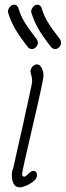

<svg xmlns="http://www.w3.org/2000/svg" viewBox="-20 -796 283 826"><path d="M31 -45Q31 -59 36 -70Q41 -87 45 -109L60 -176L80 -264Q90 -313 104 -374Q106 -380 108 -394Q118 -437 118 -444V-454Q118 -462 111 -487Q111 -499 119.5 -509Q128 -519 140 -519Q151 -519 159 -504Q167 -489 167 -471Q167 -451 121 -255Q75 -59 75 -47Q75 -36 85 -36Q90 -36 103 -49Q115 -61 123 -61Q139 -61 139 -41Q139 -29 125 -17Q111 -5 93 2.5Q75 10 65 10Q31 10 31 -45ZM201 -592Q161 -643 142.5 -676.5Q124 -710 114 -745Q114 -757 122.5 -766.5Q131 -776 140 -776Q155 -776 160 -759Q168 -731 184 -703.5Q200 -676 239 -626Q243 -618 243 -612Q243 -602 235 -593.5Q227 -585 218 -585Q208 -585 201 -592ZM101 -592Q61 -643 42.5 -676.5Q24 -710 14 -745Q14 -757 22.5 -766.5Q31 -776 40 -776Q55 -776 60 -759Q68 -731 84 -703.5Q100 -676 139 -626Q143 -618 143 -612Q143 -602 135 -593.5Q127 -585 118 -585Q108 -585 101 -592Z"/></svg>

Font: Bad Script
Style: Regular
Weight: 400
Italic angle: -10°
Designer: Roman Shchyukin (Gaslight Type Foundry), Cyreal (Charset Expansion)
Foundry: Gaslight
Version: Version 2.000